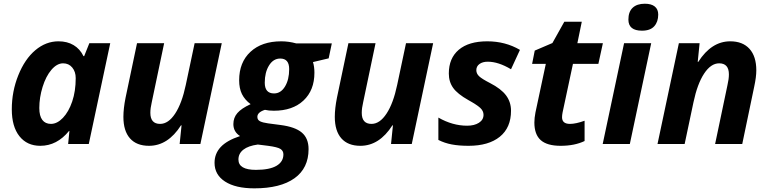

<svg xmlns="http://www.w3.org/2000/svg" viewBox="-20 -780 4167 1040"><path d="M198.2 9.8Q126.5 9.8 85.2 -42.2Q43.9 -94.2 43.9 -188Q43.9 -284.7 79.1 -372.3Q114.3 -460 171.4 -508.1Q228.5 -556.2 296.9 -556.2Q344.2 -556.2 378.7 -535.6Q413.1 -515.1 432.1 -476.1H436L463.9 -545.9H577.1L460.9 0H349.1L356 -70.8H354Q288.6 9.8 198.2 9.8ZM255.9 -108.9Q289.6 -108.9 320.8 -141.6Q352.1 -174.3 371.1 -230.2Q390.1 -286.1 390.1 -356.9Q390.1 -391.6 371.3 -414.3Q352.5 -437 321.8 -437Q288.6 -437 258.5 -401.9Q228.5 -366.7 210.7 -309.1Q192.9 -251.5 192.9 -194.8Q192.9 -151.9 209.2 -130.4Q225.6 -108.9 255.9 -108.9Z M722.2 -545.9H869.1L802.2 -227.1Q794.4 -193.8 794.4 -168.9Q794.4 -108.9 847.2 -108.9Q892.1 -108.9 928.7 -164.6Q965.3 -220.2 986.3 -319.8L1034.2 -545.9H1181.2L1065.4 0H953.1L963.4 -101.1H960.4Q889.6 9.8 787.1 9.8Q719.7 9.8 684.1 -30.5Q648.4 -70.8 648.4 -147Q648.4 -192.4 660.2 -251Z M1777.3 -544.9 1760.3 -463.9 1675.3 -443.8Q1683.1 -418.5 1683.1 -386.2Q1683.1 -291 1624 -235.6Q1564.9 -180.2 1463.4 -180.2Q1434.6 -180.2 1415 -185.1Q1374 -171.9 1374 -147Q1374 -130.4 1388.7 -123Q1403.3 -115.7 1432.1 -111.8L1499 -103Q1578.6 -92.8 1615 -61.8Q1651.4 -30.8 1651.4 27.8Q1651.4 130.9 1575.2 185.5Q1499 240.2 1357.4 240.2Q1255.9 240.2 1199 203.4Q1142.1 166.5 1142.1 102.1Q1142.1 52.2 1175.5 16.4Q1209 -19.5 1280.3 -43Q1244.1 -65.9 1244.1 -107.9Q1244.1 -142.6 1265.9 -167.7Q1287.6 -192.9 1337.4 -215.8Q1305.7 -239.7 1290.5 -270.5Q1275.4 -301.3 1275.4 -345.2Q1275.4 -442.4 1336.7 -499.3Q1397.9 -556.2 1503.4 -556.2Q1543.9 -556.2 1584.5 -544.9ZM1376.5 2.9Q1324.7 9.8 1298.1 30.8Q1271.5 51.8 1271.5 84Q1271.5 140.1 1366.2 140.1Q1439.9 140.1 1477.5 118.2Q1515.1 96.2 1515.1 56.2Q1515.1 37.1 1499.3 26.9Q1483.4 16.6 1432.1 9.8ZM1498 -462.9Q1460.4 -462.9 1437.3 -425.5Q1414.1 -388.2 1414.1 -332Q1414.1 -273.9 1464.4 -273.9Q1501 -273.9 1523.7 -311.3Q1546.4 -348.6 1546.4 -405.8Q1546.4 -462.9 1498 -462.9Z M1867.2 -545.9H2014.2L1947.3 -227.1Q1939.5 -193.8 1939.5 -168.9Q1939.5 -108.9 1992.2 -108.9Q2037.1 -108.9 2073.7 -164.6Q2110.4 -220.2 2131.3 -319.8L2179.2 -545.9H2326.2L2210.4 0H2098.1L2108.4 -101.1H2105.5Q2034.7 9.8 1932.1 9.8Q1864.7 9.8 1829.1 -30.5Q1793.5 -70.8 1793.5 -147Q1793.5 -192.4 1805.2 -251Z M2748 -180.2Q2748 -88.4 2687.3 -39.3Q2626.5 9.8 2518.1 9.8Q2465.8 9.8 2427 2.4Q2388.2 -4.9 2354.5 -22V-143.1Q2431.2 -99.1 2510.3 -99.1Q2549.3 -99.1 2574.2 -115Q2599.1 -130.9 2599.1 -158.2Q2599.1 -179.2 2581.1 -195.8Q2563 -212.4 2517.1 -237.8Q2458 -271 2434.6 -304Q2411.1 -336.9 2411.1 -381.8Q2411.1 -464.8 2465.1 -510.5Q2519 -556.2 2619.1 -556.2Q2717.3 -556.2 2796.4 -509.8L2748 -404.8Q2679.7 -445.8 2622.1 -445.8Q2594.2 -445.8 2577.1 -433.3Q2560.1 -420.9 2560.1 -399.9Q2560.1 -380.9 2575.7 -366.5Q2591.3 -352.1 2634.3 -330.1Q2694.3 -299.3 2721.2 -263.2Q2748 -227.1 2748 -180.2Z M3067.4 -108.9Q3099.1 -108.9 3146.5 -126V-16.1Q3092.3 9.8 3016.6 9.8Q2943.4 9.8 2908.9 -21Q2874.5 -51.8 2874.5 -116.2Q2874.5 -140.6 2880.4 -170.9L2936.5 -434.1H2862.3L2876.5 -505.9L2972.2 -546.9L3036.6 -662.1H3131.3L3107.4 -545.9H3245.6L3221.2 -434.1H3083.5L3027.3 -170.9Q3024.4 -156.2 3024.4 -145Q3024.4 -108.9 3067.4 -108.9Z M3383.8 -673.8Q3383.8 -716.3 3407 -738Q3430.2 -759.8 3472.7 -759.8Q3508.3 -759.8 3526.9 -744.6Q3545.4 -729.5 3545.4 -701.2Q3545.4 -662.1 3523.9 -637.9Q3502.4 -613.8 3457.5 -613.8Q3383.8 -613.8 3383.8 -673.8ZM3391.6 0H3244.6L3360.4 -545.9H3507.3Z M4000.5 0H3853.5L3920.4 -318.8Q3928.2 -352.1 3928.2 -377Q3928.2 -437 3875.5 -437Q3830.6 -437 3793.9 -381.3Q3757.3 -325.7 3736.3 -226.1L3688.5 0H3541.5L3657.2 -545.9H3769.5L3759.3 -444.8H3762.2Q3833.5 -556.2 3935.5 -556.2Q4002.9 -556.2 4039.8 -515.4Q4076.7 -474.6 4076.7 -398.9Q4076.7 -363.3 4065.4 -311Z"/></svg>

Font: TypoPRO Open Sans
Style: Bold Italic
Weight: 700
Italic angle: -12°
Foundry: Ascender Corporation
Version: Version 1.10